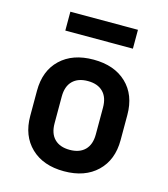

<svg xmlns="http://www.w3.org/2000/svg" viewBox="-113 -846 827 944"><g transform="rotate(15 300.0 -374.0)"><path d="M300 9Q194 9 132 -50.5Q70 -110 70 -211V-339Q70 -441 132 -500Q194 -559 300 -559Q406 -559 468 -500Q530 -441 530 -339V-211Q530 -110 468 -50.5Q406 9 300 9ZM300 -100Q350 -100 377.5 -127.5Q405 -155 405 -207V-343Q405 -395 377.5 -422.5Q350 -450 300 -450Q250 -450 222.5 -422.5Q195 -395 195 -343V-207Q195 -155 222.5 -127.5Q250 -100 300 -100ZM128 -661V-757H472V-661Z"/></g></svg>

Font: JetBrains Mono NL
Style: Bold
Weight: 700
Monospace: yes
Designer: Philipp Nurullin, Konstantin Bulenkov
Foundry: JetBrains
Version: Version 2.305; ttfautohint (v1.8.4.7-5d5b)